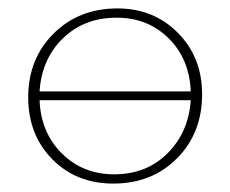

<svg xmlns="http://www.w3.org/2000/svg" viewBox="-20 -432 547 456"><path d="M259 -412Q345 -412 402.5 -354Q460 -296 460 -208Q460 -116 400.5 -56Q341 4 249 4Q161 4 104 -54Q47 -112 47 -201Q47 -292 107 -352Q167 -412 259 -412ZM257 -390Q180 -390 129.5 -341Q79 -292 74 -215H433Q430 -292 380.5 -341Q331 -390 257 -390ZM251 -18Q328 -18 378 -68Q428 -118 433 -194H74Q77 -117 127 -67.5Q177 -18 251 -18Z"/></svg>

Font: EauTestText Extralight
Style: Italic
Weight: 250
Italic angle: -12°
Designer: Christian Thalmann (Catharsis Fonts)
Version: Version 0.001;PS 000.001;hotconv 1.0.88;makeotf.lib2.5.64775